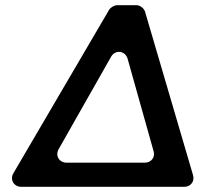

<svg xmlns="http://www.w3.org/2000/svg" viewBox="-20 -720 778 740"><path d="M724 -45 539 -675C535 -688 520 -700 506 -700H431C421 -700 406 -691 401 -683L32 -53C17 -28 33 0 62 0H690C715 0 731 -21 724 -45ZM538 -93H237C208 -93 192 -120 206 -145L408 -501C424 -530 463 -525 472 -493L572 -137C579 -114 563 -93 538 -93Z"/></svg>

Font: Trueno
Style: RoundIt
Weight: 400
Designer: Julieta Ulanovsky, Jasper
Foundry: Julieta Ulanovsky, Cannot Into Space Fonts
Version: Version 3.001